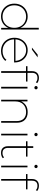

<svg xmlns="http://www.w3.org/2000/svg" viewBox="1480 -2265 788 3788"><g transform="rotate(90 1874.0 -371.0)"><path d="M306 3Q234 3 176.5 -30.5Q119 -64 85.5 -123.5Q52 -183 52 -260Q52 -337 85.5 -396.5Q119 -456 176.5 -489.5Q234 -523 306 -523Q382 -523 441 -484.5Q500 -446 529 -379V-742H562V0H530V-142Q501 -74 441.5 -35.5Q382 3 306 3ZM307 -27Q371 -27 421 -56.5Q471 -86 500 -138.5Q529 -191 529 -260Q529 -329 500 -381.5Q471 -434 421 -463Q371 -492 307 -492Q244 -492 193.5 -463Q143 -434 114 -381.5Q85 -329 85 -260Q85 -191 114 -138.5Q143 -86 193.5 -56.5Q244 -27 307 -27Z M988 3Q911 3 852 -30.5Q793 -64 759 -123.5Q725 -183 725 -260Q725 -337 757 -396Q789 -455 844 -489Q899 -523 969 -523Q1038 -523 1093 -490Q1148 -457 1180 -398.5Q1212 -340 1212 -264Q1212 -261 1212 -255H757Q758 -187 788 -136Q818 -85 870 -56Q922 -27 988 -27Q1039 -27 1084.5 -46Q1130 -65 1160 -104L1181 -82Q1146 -40 1095.5 -18.5Q1045 3 988 3ZM757 -282H1181Q1177 -343 1148.5 -390.5Q1120 -438 1073.5 -465.5Q1027 -493 969 -493Q910 -493 863.5 -465.5Q817 -438 789 -390.5Q761 -343 757 -282ZM919 -607 1058 -720H1112L959 -607Z M1384 0V-490H1286V-519H1384V-611Q1384 -672 1418.5 -708.5Q1453 -745 1517 -745Q1546 -745 1573.5 -736.5Q1601 -728 1620 -710L1603 -685Q1570 -716 1519 -716Q1417 -716 1417 -607V-519H1588V-490H1417V0ZM1693 0V-519H1726V0ZM1710 -655Q1697 -655 1687 -664.5Q1677 -674 1677 -687Q1677 -701 1687 -710.5Q1697 -720 1710 -720Q1723 -720 1733 -710.5Q1743 -701 1743 -688Q1743 -674 1733.5 -664.5Q1724 -655 1710 -655Z M1948 0V-519H1980V-393Q2005 -453 2059.5 -488Q2114 -523 2193 -523Q2288 -523 2345 -467.5Q2402 -412 2402 -305V0H2369V-303Q2369 -396 2322 -444Q2275 -492 2190 -492Q2093 -492 2037 -434Q1981 -376 1981 -280V0Z M2618 0V-519H2651V0ZM2634 -655Q2621 -655 2611 -664.5Q2601 -674 2601 -687Q2601 -701 2611 -710.5Q2621 -720 2634 -720Q2647 -720 2657 -710.5Q2667 -701 2667 -688Q2667 -674 2657.5 -664.5Q2648 -655 2634 -655Z M2997 3Q2933 3 2899 -33Q2865 -69 2865 -130V-490H2767V-519H2865V-633H2898V-519H3069V-490H2898V-135Q2898 -82 2924 -54Q2950 -26 3000 -26Q3051 -26 3084 -57L3101 -33Q3082 -15 3054 -6Q3026 3 2997 3Z M3248 0V-519H3281V0ZM3264 -655Q3251 -655 3241 -664.5Q3231 -674 3231 -687Q3231 -701 3241 -710.5Q3251 -720 3264 -720Q3277 -720 3287 -710.5Q3297 -701 3297 -688Q3297 -674 3287.5 -664.5Q3278 -655 3264 -655Z M3512 0V-490H3414V-519H3512V-611Q3512 -672 3546.5 -708.5Q3581 -745 3645 -745Q3674 -745 3701.5 -736.5Q3729 -728 3748 -710L3731 -685Q3698 -716 3647 -716Q3545 -716 3545 -607V-519H3716V-490H3545V0Z"/></g></svg>

Font: Montserrat ExtraLight
Style: Regular
Weight: 200
Designer: Julieta Ulanovsky
Foundry: Julieta Ulanovsky
Version: Version 9.000; ttfautohint (v1.8.4.7-5d5b)